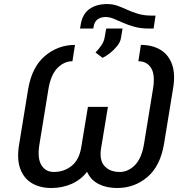

<svg xmlns="http://www.w3.org/2000/svg" viewBox="-20 -938 943 968"><path d="M358 -711.6 345.2 -629.3Q303.6 -629.3 269.9 -595.3Q236.2 -561.4 224.4 -490.1L179 -211.6Q167.3 -140.3 188.6 -105.6Q209.9 -71 251.4 -71Q302.6 -71 340.6 -101.2Q378.6 -131.4 389.2 -193.2L423.3 -399.1H524.1L490.1 -193.2Q479.4 -131.4 506.6 -101.2Q533.7 -71 583.8 -71Q626.4 -71 660.3 -105.6Q694.2 -140.3 706 -211.6L751.4 -490.1Q763.1 -561.4 741.7 -595.3Q720.2 -629.3 677.6 -629.3L690.3 -711.6Q747.9 -711.6 788.9 -687Q829.9 -662.3 847.5 -613.1Q865.1 -563.9 852.3 -490.1L806.8 -211.6Q787.6 -99.8 722.5 -44.9Q657.3 9.9 571 9.9Q516.7 9.9 477.1 -10.3Q437.5 -30.5 419 -71.7Q386.4 -30.5 339.7 -10.3Q293 9.9 238.6 9.9Q181.8 9.9 140.8 -14.4Q99.8 -38.7 81.9 -87.9Q63.9 -137.1 76.7 -211.6L122.2 -490.1Q141.3 -600.9 207 -656.2Q272.7 -711.6 358 -711.6ZM744.3 -859.4H764.2L754.3 -794H733Q690.3 -794 658 -802.9Q625.7 -811.8 600.3 -823.2Q574.9 -834.5 553.6 -843.4Q532.3 -852.3 511.4 -852.3Q489 -852.3 472.5 -840.7Q456 -829.2 451.7 -802.6L450.3 -794H383.5L386.4 -811.1Q394.9 -866.5 430.2 -892Q465.6 -917.6 519.9 -917.6Q548.7 -917.6 573 -908.7Q597.3 -899.9 622 -888.5Q646.7 -877.1 676.1 -868.3Q705.6 -859.4 744.3 -859.4ZM497.2 -646.3 461.6 -673.3Q480.8 -693.5 492.4 -711.3Q503.9 -729 507.1 -747.2L515.6 -794H598L589.5 -744.3Q585.9 -725.1 570.5 -705.8Q555 -686.4 535 -670.6Q514.9 -654.8 497.2 -646.3Z"/></svg>

Font: Inter UI
Style: Italic
Weight: 400
Italic angle: -9.39999°
Designer: Rasmus Andersson
Foundry: rsms
Version: 3.2;8d6f07862